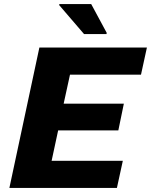

<svg xmlns="http://www.w3.org/2000/svg" viewBox="-20 -921 740 941"><path d="M26 0 173 -688H700L671 -555H323L292 -413H587L560 -282H265L233 -133H582L553 0ZM392 -754 270 -896 271 -901H427L503 -760L502 -754Z"/></svg>

Font: Saira SemiExpanded
Style: Bold Italic
Weight: 700
Width: 6
Italic angle: -12°
Designer: Hector Gatti with collaboration of the Omnibus-Type team
Foundry: Omnibus-Type
Version: Version 1.101